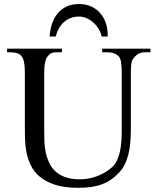

<svg xmlns="http://www.w3.org/2000/svg" viewBox="-20 -899 763 935"><path d="M687 -644.5Q666.5 -644.5 652.6 -636.2Q638.7 -627.9 627.4 -610.8Q621.6 -604 619.4 -586.9Q617.2 -569.8 617.2 -542V-272.5Q617.2 -238.3 614.7 -207.3Q612.3 -176.3 605.7 -149.2Q599.1 -122.1 587.9 -99.1Q576.7 -76.2 559.1 -57.6Q541 -38.6 521.5 -24.9Q502 -11.2 478.5 -2.2Q455.1 6.8 426.3 11.2Q397.5 15.6 360.8 15.6Q293 15.6 247.3 0.5Q201.7 -14.6 172.9 -39.3Q144 -64 129.2 -95.7Q114.3 -127.4 108.2 -160.9Q102.1 -194.3 101.6 -227.1Q101.1 -259.8 101.1 -285.6V-545.4Q101.1 -576.2 97.2 -595.9Q93.3 -615.7 84.5 -625.5Q76.7 -635.7 63.2 -640.1Q49.8 -644.5 29.8 -644.5H14.6V-662.1H281.7V-644.5H256.8Q236.8 -644.5 226.6 -638.2Q216.3 -631.8 207.5 -618.7Q202.1 -608.9 198.7 -591.1Q195.3 -573.2 195.3 -545.4V-256.3Q195.3 -234.9 196.3 -209.2Q197.3 -183.6 202.4 -158.2Q207.5 -132.8 218.3 -108.9Q229 -85 248 -66.4Q267.1 -47.9 296.4 -36.9Q325.7 -25.9 367.7 -25.9Q397.5 -25.9 422.6 -32Q447.8 -38.1 467.8 -47.4Q487.8 -56.6 502.7 -66.9Q517.6 -77.1 526.4 -85.4Q539.1 -97.2 547.4 -113.5Q555.7 -129.9 560.8 -148.2Q565.9 -166.5 568.4 -185.5Q570.8 -204.6 571.8 -221.9Q572.8 -239.3 572.8 -253.4V-545.4Q572.8 -576.2 569.6 -595.7Q566.4 -615.2 559.1 -623.5Q539.6 -644.5 502.4 -644.5H477.5V-662.1H712.4V-644.5ZM475.1 -721.2Q470.7 -741.7 459.7 -759.3Q448.7 -776.9 433.6 -790Q418.5 -803.2 400.9 -810.8Q383.3 -818.4 365.2 -818.4Q342.3 -818.4 323.5 -811Q304.7 -803.7 290.3 -790.5Q275.9 -777.3 266.1 -759.5Q256.3 -741.7 251.5 -721.2H221.7Q223.6 -753.9 233.2 -782.7Q242.7 -811.5 260.3 -833Q277.8 -854.5 303.7 -866.9Q329.6 -879.4 365.2 -879.4Q398.9 -879.4 425.3 -866.9Q451.7 -854.5 469.7 -833Q487.8 -811.5 496.6 -782.7Q505.4 -753.9 504.4 -721.2Z"/></svg>

Font: Doulos SIL Viet
Style: Regular
Weight: 400
Designer: Walt Agee, Victor Gaultney, Peter Martin, Debbi Hosken, Becca Hirsbrunner
Foundry: SIL International
Version: Version 5.000